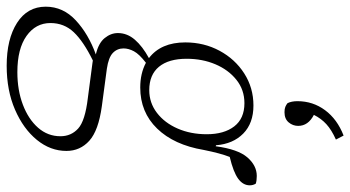

<svg xmlns="http://www.w3.org/2000/svg" viewBox="-278 -548 1049 575"><g transform="rotate(90 246.5 -260.5)"><path d="M221 -156Q179 -156 147 -173Q121 -153 112.5 -137Q104 -121 104 -106Q104 -87 117.5 -74Q131 -61 165 -56L277 -41Q350 -31 380.5 -3.5Q411 24 411 65Q411 113 378 153.5Q345 194 287.5 219Q230 244 156 244Q76 244 27.5 213Q-21 182 -21 127Q-21 75 20 37Q61 -1 122 -23Q88 -31 73 -49.5Q58 -68 58 -89Q58 -117 78 -140Q98 -163 133 -182Q86 -218 86 -291Q86 -347 111 -393.5Q136 -440 179 -467.5Q222 -495 275 -495Q328 -495 359 -464.5Q390 -434 394 -383L397 -382Q406 -449 430.5 -477Q455 -505 486 -505Q500 -505 509 -502Q514 -494 514 -484Q514 -464 494.5 -449.5Q475 -435 429 -424Q418 -396 408 -346Q393 -257 344 -206.5Q295 -156 221 -156ZM229 -183Q267 -183 297 -206Q327 -229 344 -268Q361 -307 361 -355Q361 -407 337.5 -437.5Q314 -468 268 -468Q228 -468 198 -444Q168 -420 151.5 -381Q135 -342 135 -295Q135 -241 159 -212Q183 -183 229 -183ZM262 -627Q262 -673 289 -709.5Q316 -746 365 -765L377 -742Q348 -729 331 -713.5Q314 -698 303 -676Q336 -659 336 -629Q336 -613 325.5 -600.5Q315 -588 295 -588Q285 -588 279 -590.5Q273 -593 268 -597Q262 -609 262 -627ZM28 113Q28 157 66.5 184.5Q105 212 175 212Q229 212 272.5 195.5Q316 179 341.5 150Q367 121 367 83Q367 51 344 30Q321 9 253 1L147 -13Q146 -13 144 -13.5Q142 -14 140 -14Q83 14 55.5 43Q28 72 28 113Z"/></g></svg>

Font: Source Serif 4 SmText Light
Style: Italic
Weight: 300
Italic angle: -12°
Designer: Frank Grießhammer
Foundry: Adobe
Version: Version 4.005;hotconv 1.1.0;makeotfexe 2.6.0